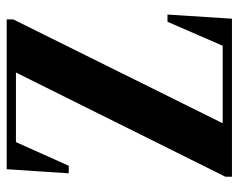

<svg xmlns="http://www.w3.org/2000/svg" viewBox="-88 -608 697 560"><g transform="rotate(-90 260.0 -328.5)"><path d="M24 0H485L497 -188H476L406 -27H180L483 -638V-657H46L34 -476H56L125 -630H328L24 -19Z"/></g></svg>

Font: Source Serif 4 Display
Style: Bold
Weight: 700
Designer: Frank Grießhammer
Foundry: Adobe Systems Incorporated
Version: Version 4.004;hotconv 1.0.117;makeotfexe 2.5.65602